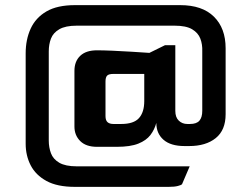

<svg xmlns="http://www.w3.org/2000/svg" viewBox="-20 -628 979 748"><path d="M272 100Q203 100 161 77Q119 54 99.5 16Q80 -22 80 -68V-420Q80 -474 99.5 -516.5Q119 -559 161 -583.5Q203 -608 272 -608H682Q768 -608 813.5 -563Q859 -518 859 -440V-183Q859 -121 820.5 -90Q782 -59 717 -59H699Q645 -59 617 -83.5Q589 -108 589 -149Q582 -123 566 -102Q550 -81 519 -68.5Q488 -56 435 -56H358Q315 -56 292.5 -78.5Q270 -101 270 -135V-352Q270 -389 292.5 -410.5Q315 -432 358 -432Q381 -432 417 -430.5Q453 -429 492.5 -426.5Q532 -424 562 -422L623 -452H663V-196Q663 -171 676.5 -158Q690 -145 710 -145H720Q746 -145 757 -158Q768 -171 768 -196V-428Q769 -455 760.5 -477.5Q752 -500 728.5 -514Q705 -528 660 -528H279Q235 -528 211 -514Q187 -500 178.5 -477.5Q170 -455 170 -428V-80Q170 -54 178.5 -31Q187 -8 211 6Q235 20 279 20H719L689 90Q686 93 673 96.5Q660 100 637 100ZM422 -145H452Q501 -145 521.5 -168Q542 -191 542 -234V-340H422Q404 -340 397.5 -333.5Q391 -327 391 -310V-176Q391 -159 399 -152Q407 -145 422 -145Z"/></svg>

Font: Goldman
Style: Regular
Weight: 400
Designer: Jaikishan Patel
Version: Version 1.000; ttfautohint (v1.8.3)